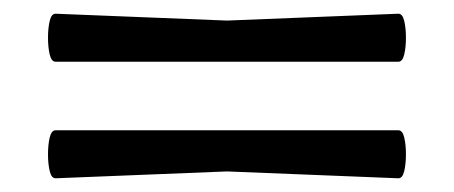

<svg xmlns="http://www.w3.org/2000/svg" viewBox="-20 -400 662 280"><path d="M61 -380 311 -370 561 -380Q567 -380 569.5 -369.5Q572 -359 572 -345Q572 -331 569.5 -320.5Q567 -310 561 -310H61Q55 -310 52.5 -320.5Q50 -331 50 -345Q50 -359 52.5 -369.5Q55 -380 61 -380ZM561 -140 311 -150 61 -140Q55 -140 52.5 -150.5Q50 -161 50 -175Q50 -189 52.5 -199.5Q55 -210 61 -210H561Q567 -210 569.5 -199.5Q572 -189 572 -175Q572 -161 569.5 -150.5Q567 -140 561 -140Z"/></svg>

Font: Anvers
Style: Regular
Weight: 400
Designer: Ishtar van Looy
Version: Version 1.000